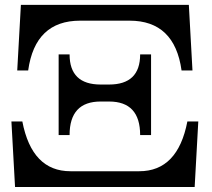

<svg xmlns="http://www.w3.org/2000/svg" viewBox="-20 -752 852 772"><path d="M739.3 -732.4 753.9 -468.8H710Q682.1 -668.9 501 -668.9H302.2Q121.1 -668.9 93.3 -468.8H49.3L64 -732.4ZM418.5 -412.1Q543.5 -412.1 543.5 -533.2H587.4V-209H543.5Q543.5 -343.8 418.5 -343.8H384.8Q259.8 -343.8 259.8 -209H215.8V-533.2H259.8Q259.8 -412.1 384.8 -412.1ZM540 -63.5Q694.8 -63.5 733.4 -263.7H777.3L762.7 0H40.5L25.9 -263.7H69.8Q108.4 -63.5 263.2 -63.5Z"/></svg>

Font: Munson
Style: Bold
Weight: 700
Designer: Paul James MIller
Foundry: High-Logic / Made with FontCreator
Version: Version 2.10;May 5, 2019;FontCreator 11.5.0.2430 64-bit